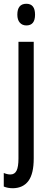

<svg xmlns="http://www.w3.org/2000/svg" viewBox="-33 -759 264 1019"><path d="M59 -681Q59 -739 107 -739Q153 -739 153 -681Q153 -624 107 -624Q85 -624 72 -639Q59 -654 59 -681ZM36 240Q8 240 -13 231V159Q6 167 22 167Q45 167 55 146.5Q65 126 65 83V-537H146V82Q146 163 118 201Q90 239 36 240Z"/></svg>

Font: Noto Sans Gurmukhi ExtraCondensed
Style: Regular
Weight: 400
Width: 2
Designer: Jelle Bosma - Monotype Design Team
Foundry: Monotype Imaging Inc.
Version: Version 2.004; ttfautohint (v1.8.4.7-5d5b)